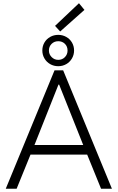

<svg xmlns="http://www.w3.org/2000/svg" viewBox="-20 -1147 715 1167"><path d="M311.5 -719.7H363.8L660.2 0H594.2L509.8 -207.5H165.5L81.1 0H15.1ZM237.3 -839.8Q237.3 -866.7 250 -888.4Q262.7 -910.2 284.9 -922.6Q307.1 -935.1 334 -935.1Q360.4 -935.1 382.6 -922.6Q404.8 -910.2 417.5 -888.4Q430.2 -866.7 430.2 -839.8Q430.2 -814 417.5 -792Q404.8 -770 382.8 -757.3Q360.8 -744.6 334 -744.6Q307.1 -744.6 284.9 -757.3Q262.7 -770 250 -792Q237.3 -814 237.3 -839.8ZM390.6 -839.8Q390.6 -864.7 374.5 -880.6Q358.4 -896.5 334 -896.5Q310.1 -896.5 293.7 -880.4Q277.3 -864.3 277.3 -839.8Q277.3 -816.9 293.9 -800Q310.5 -783.2 334 -783.2Q358.4 -783.2 374.5 -799.8Q390.6 -816.4 390.6 -839.8ZM314.5 -989.7 460 -1127.4 493.2 -1086.9 345.7 -955.6ZM485.8 -265.6 339.4 -632.8H335.4L189.5 -265.6Z"/></svg>

Font: Reddit Sans Light
Style: Regular
Weight: 300
Designer: Stephen Hutchings
Foundry: Reddit
Version: Version 1.013